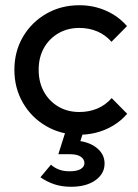

<svg xmlns="http://www.w3.org/2000/svg" viewBox="-20 -505 529 734"><path d="M283.2 10Q213.2 10 156.8 -22.8Q100.2 -55.5 67.6 -112Q35 -168.5 35 -238Q35 -308 67.6 -363.9Q100.2 -419.8 156.8 -452.4Q213.2 -485 283.2 -485Q337.8 -485 385 -464.2Q432.2 -443.5 465.5 -405.2L406.2 -345.2Q383.8 -371.2 352.1 -384.8Q320.5 -398.2 283.2 -398.2Q238 -398.2 202.8 -377.5Q167.5 -356.8 147.6 -321Q127.8 -285.2 127.8 -238Q127.8 -191.2 147.6 -154.9Q167.5 -118.5 202.8 -97.6Q238 -76.8 283.2 -76.8Q320.8 -76.8 352.5 -90.2Q384.2 -103.8 407 -130L466.2 -70Q432.8 -31.5 385.2 -10.8Q337.8 10 283.2 10ZM251.5 209Q216.5 209 188.1 199.6Q159.8 190.2 134.5 172.8L174.8 124.5Q187 135.8 204.5 142.8Q222 149.8 245.5 149.8Q274.8 149.8 288.8 141Q302.8 132.2 302.8 118.5Q302.8 104 289 94.2Q275.2 84.5 247 84.5H203L233.8 -12.5H302.5L279.2 58.8L245.8 32Q307 30.5 343.4 55.6Q379.8 80.8 379.8 120.2Q379.8 159.2 344.8 184.1Q309.8 209 251.5 209Z"/></svg>

Font: Marine Company Thin
Style: Regular
Weight: 100
Designer: Rodrigo Fuenzalida
Foundry: fragTYPE
Version: Version 1.000